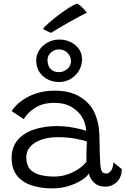

<svg xmlns="http://www.w3.org/2000/svg" viewBox="-20 -1032 694 1063"><path d="M268.5 11Q206 11 155 -5.8Q104 -22.5 74.2 -59.5Q44.5 -96.5 44.5 -158.5Q44.5 -217 77.2 -256Q110 -295 167 -314.5Q224 -334 296.5 -334Q332 -334 366 -328.8Q400 -323.5 424.8 -317.2Q449.5 -311 457.5 -308Q455.5 -326 451.2 -343.8Q447 -361.5 439 -375.5Q419 -413.5 379 -438Q339 -462.5 280.5 -462.5Q217.5 -462.5 175.2 -435.8Q133 -409 111.5 -372.5L44.5 -417Q76.5 -466 139.5 -498Q202.5 -530 283.5 -530Q366.5 -530 421.5 -496.8Q476.5 -463.5 501.5 -412Q514.5 -384.5 522 -352.5Q529.5 -320.5 530.5 -271.5Q531.5 -217 532.5 -180.8Q533.5 -144.5 535.5 -120.5Q538 -89.5 545.8 -80.5Q553.5 -71.5 567.5 -71.5Q584 -71.5 595.2 -87.5Q606.5 -103.5 607.5 -133L654.5 -95.5Q652.5 -47 625.5 -22.8Q598.5 1.5 564 1.5Q523 1.5 499.2 -22.5Q475.5 -46.5 472.5 -72Q461.5 -53.5 432 -34.5Q402.5 -15.5 360.2 -2.2Q318 11 268.5 11ZM281 -54.5Q334 -54.5 382 -77.8Q430 -101 458.5 -135.5Q458.5 -171.5 459 -198.5Q459.5 -225.5 461 -249Q445.5 -254.5 401 -263.5Q356.5 -272.5 299.5 -272.5Q250 -272.5 210.5 -259Q171 -245.5 148.2 -220.8Q125.5 -196 125.5 -161.5Q125.5 -119.5 145.5 -96.2Q165.5 -73 200.8 -63.8Q236 -54.5 281 -54.5ZM306.5 -578Q254.5 -578 217.5 -611Q180.5 -644 180.5 -698Q180.5 -729.5 198.2 -755.8Q216 -782 245 -797.5Q274 -813 308 -813Q359 -813 396.5 -782.5Q434 -752 434 -703.5Q434 -669.5 417.2 -641Q400.5 -612.5 371.5 -595.2Q342.5 -578 306.5 -578ZM306 -632.5Q332 -632.5 352.5 -650.2Q373 -668 373 -692.5Q373 -720 354 -739.2Q335 -758.5 305 -758.5Q282.5 -758.5 262.8 -741.8Q243 -725 243 -700Q243 -668.5 260 -650.5Q277 -632.5 306 -632.5ZM406 -1012Q424 -1003.5 439.2 -987Q454.5 -970.5 461 -961Q447 -955.5 418.2 -940Q389.5 -924.5 356.8 -906Q324 -887.5 297.8 -871.8Q271.5 -856 262.5 -850Q256 -852 239.8 -860Q223.5 -868 218 -872.5Q229.5 -887 254.2 -908.5Q279 -930 308.8 -952.2Q338.5 -974.5 365 -991Q391.5 -1007.5 406 -1012Z"/></svg>

Font: Grandstander Light
Style: Regular
Weight: 300
Designer: Tyler Finck
Foundry: Etcetera Type Co
Version: Version 1.200; ttfautohint (v1.8.3)